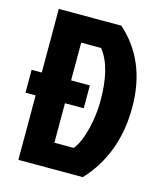

<svg xmlns="http://www.w3.org/2000/svg" viewBox="-106 -780 734 860"><g transform="rotate(15 261.0 -350.0)"><path d="M13 -299V-405H60V-700H350Q492 -574 492 -358.5Q492 -143 359 0H60V-299ZM196 -116H286Q314 -151 330.5 -218Q347 -285 347 -351Q347 -508 288 -580H196V-405H283V-299H196Z"/></g></svg>

Font: Jockey One
Style: Regular
Weight: 400
Designer: TypeTogether
Foundry: TypeTogether
Version: Version 1.002